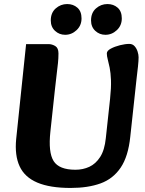

<svg xmlns="http://www.w3.org/2000/svg" viewBox="-20 -913 715 949"><path d="M329 16Q227 16 164.5 -10.5Q102 -37 77 -91Q52 -145 60 -226L109 -695H220Q237 -695 253 -685.5Q269 -676 269 -649Q269 -625 266.5 -601Q264 -577 260 -545Q256 -513 251 -466L229 -262Q218 -160 245 -117Q272 -74 353 -74Q390 -74 421.5 -88.5Q453 -103 475 -137Q497 -171 503 -230L524 -424Q530 -480 528.5 -517Q527 -554 522 -578.5Q517 -603 512.5 -619.5Q508 -636 508 -649Q508 -662 527.5 -672.5Q547 -683 573 -689.5Q599 -696 619 -696Q635 -696 645 -685Q655 -674 660 -658.5Q665 -643 665 -630Q665 -613 662 -584.5Q659 -556 655 -524L624 -238Q614 -140 576.5 -84.5Q539 -29 477 -6.5Q415 16 329 16ZM501 -741Q472 -741 451 -760.5Q430 -780 430 -812Q430 -850 454.5 -871.5Q479 -893 511 -893Q541 -893 561.5 -875Q582 -857 582 -822Q582 -787 557.5 -764Q533 -741 501 -741ZM302 -741Q273 -741 252 -760.5Q231 -780 231 -812Q231 -850 255.5 -871.5Q280 -893 312 -893Q342 -893 362.5 -875Q383 -857 383 -822Q383 -787 358.5 -764Q334 -741 302 -741Z"/></svg>

Font: Alkatra
Style: Bold
Weight: 700
Designer: Suman Bhandary
Version: Version 1.100;gftools[0.9.22]